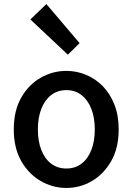

<svg xmlns="http://www.w3.org/2000/svg" viewBox="-20 -914 655 948"><path d="M308 14Q240 14 180.5 -20.5Q121 -55 84.5 -119.5Q48 -184 48 -275Q48 -367 84.5 -431.5Q121 -496 180.5 -530Q240 -564 308 -564Q358 -564 405 -544.5Q452 -525 488 -488Q524 -451 545 -397.5Q566 -344 566 -275Q566 -184 529.5 -119.5Q493 -55 434.5 -20.5Q376 14 308 14ZM308 -82Q351 -82 382.5 -106Q414 -130 431 -173.5Q448 -217 448 -275Q448 -333 431 -376.5Q414 -420 382.5 -444.5Q351 -469 308 -469Q264 -469 232.5 -444.5Q201 -420 184 -376.5Q167 -333 167 -275Q167 -217 184 -173.5Q201 -130 232.5 -106Q264 -82 308 -82ZM315 -644 130 -818 209 -894 373 -701Z"/></svg>

Font: Noto Sans JP Thin Medium
Style: Regular
Weight: 500
Version: Version 2.004-H2;hotconv 1.0.118;makeotfexe 2.5.65603